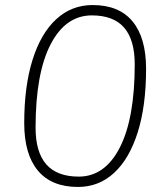

<svg xmlns="http://www.w3.org/2000/svg" viewBox="-20 -733 640 761"><path d="M289 8Q184 8 130 -57Q76 -122 76 -245Q76 -391 109 -496Q142 -601 203 -657Q264 -713 347 -713Q452 -713 505.5 -648Q559 -583 559 -460Q559 -314 526 -209Q493 -104 432.5 -48Q372 8 289 8ZM292 -33Q396 -33 455 -148.5Q514 -264 514 -478Q514 -575 472 -623.5Q430 -672 344 -672Q240 -672 180.5 -557Q121 -442 121 -227Q121 -130 163.5 -81.5Q206 -33 292 -33Z"/></svg>

Font: Nunito ExtraLight ExtraLight
Style: Italic
Weight: 250
Italic angle: -9°
Version: Version 3.602